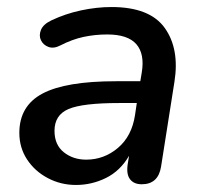

<svg xmlns="http://www.w3.org/2000/svg" viewBox="-20 -517 577 546"><path d="M196 9Q153 9 116 -10.5Q79 -30 57 -63.5Q35 -97 35 -139Q35 -216 101 -251Q167 -286 310 -286H379L383 -310Q392 -363 368 -391Q344 -419 285 -419Q250 -419 217.5 -412Q185 -405 152 -388Q133 -378 118 -383.5Q103 -389 96.5 -402.5Q90 -416 96.5 -432Q103 -448 126 -459Q166 -478 210.5 -487.5Q255 -497 297 -497Q406 -497 448.5 -437.5Q491 -378 476 -284L438 -43Q430 7 383 7Q361 7 350 -7Q339 -21 343 -49L347 -74Q322 -31 281.5 -11Q241 9 196 9ZM225 -63Q276 -63 315.5 -96.5Q355 -130 364 -190L369 -224H319Q215 -224 175 -207Q135 -190 135 -145Q135 -105 161.5 -84Q188 -63 225 -63Z"/></svg>

Font: Nunito SemiBold
Style: Italic
Weight: 600
Italic angle: -9°
Designer: Vernon Adams
Foundry: Vernon Adams
Version: Version 3.601; ttfautohint (v1.8.2.53-6de2)